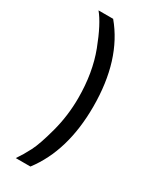

<svg xmlns="http://www.w3.org/2000/svg" viewBox="-215 -769 773 955"><g transform="rotate(30 171.5 -291.0)"><path d="M59 130Q83 95 105.5 51.5Q128 8 153.5 -87.5Q179 -183 179 -284Q179 -429 135 -544.5Q91 -660 48 -712H132Q265 -553 265 -284Q265 -30 143 130Z"/></g></svg>

Font: Overpass
Style: Regular
Weight: 400
Designer: Delve Withrington, Thomas Jockin
Foundry: Delve Fonts
Version: Version 3.000;DELV;Overpass